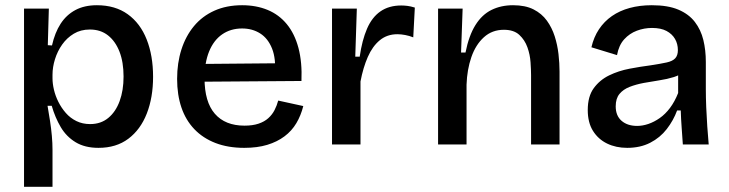

<svg xmlns="http://www.w3.org/2000/svg" viewBox="-20 -553 2789 735"><path d="M72 162V-262V-520H167L163 -380L179 -379Q190 -428 212 -462Q234 -496 268.5 -514.5Q303 -533 351 -533Q421 -533 469 -498.5Q517 -464 541.5 -402Q566 -340 566 -259Q566 -180 542 -118.5Q518 -57 471.5 -22Q425 13 357 13Q305 13 269.5 -8.5Q234 -30 212.5 -66.5Q191 -103 178 -148H162Q167 -119 171.5 -90Q176 -61 178.5 -33Q181 -5 181 21V162ZM325 -78Q366 -78 394.5 -101.5Q423 -125 438 -166Q453 -207 453 -260Q453 -315 437.5 -355Q422 -395 393.5 -417.5Q365 -440 324 -440Q289 -440 262.5 -424Q236 -408 218 -382.5Q200 -357 190.5 -326.5Q181 -296 181 -267V-253Q181 -233 186.5 -209.5Q192 -186 203.5 -163Q215 -140 232 -120.5Q249 -101 272.5 -89.5Q296 -78 325 -78Z M915 13Q853 13 805 -5.5Q757 -24 724 -58.5Q691 -93 674.5 -141.5Q658 -190 658 -251Q658 -312 674.5 -363.5Q691 -415 722.5 -453Q754 -491 800.5 -512Q847 -533 907 -533Q961 -533 1004.5 -515Q1048 -497 1078 -460.5Q1108 -424 1122.5 -369.5Q1137 -315 1134 -243L727 -240V-308L1068 -311L1032 -270Q1037 -328 1021.5 -367Q1006 -406 976 -425Q946 -444 907 -444Q863 -444 830.5 -421.5Q798 -399 780.5 -356Q763 -313 763 -253Q763 -163 802.5 -117.5Q842 -72 916 -72Q947 -72 969.5 -79.5Q992 -87 1007 -100.5Q1022 -114 1031 -131.5Q1040 -149 1045 -168L1141 -147Q1132 -111 1114.5 -81.5Q1097 -52 1069 -31Q1041 -10 1003 1.5Q965 13 915 13Z M1251 0V-270V-520H1346L1340 -336H1357Q1366 -399 1385 -443Q1404 -487 1436.5 -509.5Q1469 -532 1516 -532Q1527 -532 1539.5 -530.5Q1552 -529 1568 -524L1562 -410Q1547 -416 1531 -419Q1515 -422 1501 -422Q1462 -422 1434 -399Q1406 -376 1388 -335Q1370 -294 1360 -241V0Z M1657 0V-315V-520H1751L1745 -352H1762Q1775 -417 1800 -457Q1825 -497 1861.5 -515Q1898 -533 1944 -533Q1991 -533 2022.5 -517Q2054 -501 2073.5 -474Q2093 -447 2103.5 -414Q2114 -381 2118 -346Q2122 -311 2122 -279V0H2013V-265Q2013 -285 2011 -314.5Q2009 -344 1999 -372Q1989 -400 1968 -419.5Q1947 -439 1909 -439Q1864 -439 1832.5 -410.5Q1801 -382 1784.5 -334.5Q1768 -287 1766 -229V0Z M2381 13Q2338 13 2304 -3.5Q2270 -20 2250 -52Q2230 -84 2230 -132Q2230 -184 2253 -215.5Q2276 -247 2312 -264.5Q2348 -282 2390 -290Q2432 -298 2471 -303Q2510 -309 2532.5 -314Q2555 -319 2565 -330Q2575 -341 2575 -361Q2575 -385 2564 -404Q2553 -423 2531.5 -434.5Q2510 -446 2476 -446Q2446 -446 2418 -435.5Q2390 -425 2369.5 -402.5Q2349 -380 2342 -342L2244 -372Q2253 -411 2273 -441Q2293 -471 2322.5 -491.5Q2352 -512 2390.5 -522.5Q2429 -533 2475 -533Q2537 -533 2577 -516Q2617 -499 2640 -469Q2663 -439 2672.5 -400Q2682 -361 2682 -316V-212Q2682 -180 2683.5 -143Q2685 -106 2687.5 -69.5Q2690 -33 2693 0H2594Q2592 -31 2589.5 -64Q2587 -97 2586 -130H2572Q2558 -92 2532.5 -59Q2507 -26 2469 -6.5Q2431 13 2381 13ZM2419 -71Q2440 -71 2462 -78.5Q2484 -86 2505.5 -101Q2527 -116 2545 -140Q2563 -164 2576 -197V-285L2601 -281Q2585 -266 2559.5 -258Q2534 -250 2504 -245.5Q2474 -241 2444.5 -235.5Q2415 -230 2390.5 -220.5Q2366 -211 2351.5 -193.5Q2337 -176 2337 -146Q2337 -110 2359.5 -90.5Q2382 -71 2419 -71Z"/></svg>

Font: Bricolage Grotesque 48pt Condensed ExtraBold Medium
Style: Regular
Weight: 500
Version: Version 1.000;gftools[0.9.30]